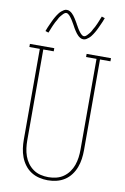

<svg xmlns="http://www.w3.org/2000/svg" viewBox="-104 -1020 707 1087"><g transform="rotate(10 250.0 -476.5)"><path d="M250 8Q225 8 200 2Q175 -4 154 -17.5Q133 -31 117.5 -51.5Q102 -72 93 -96Q84 -120 80.5 -145Q77 -170 77 -195V-717H17V-735H157V-717H97V-195Q97 -172 100 -149.5Q103 -127 110.5 -105.5Q118 -84 131.5 -65.5Q145 -47 163.5 -34Q182 -21 204.5 -15.5Q227 -10 250 -10Q273 -10 295.5 -15.5Q318 -21 336.5 -34Q355 -47 368.5 -65.5Q382 -84 389.5 -105.5Q397 -127 400 -149.5Q403 -172 403 -195V-717H343V-735H483V-717H423V-195Q423 -170 419.5 -145Q416 -120 407 -96Q398 -72 382.5 -51.5Q367 -31 346 -17.5Q325 -4 300 2Q275 8 250 8ZM310 -813Q301 -813 293.5 -817Q286 -821 280 -826.5Q274 -832 269 -838.5Q264 -845 259.5 -852Q255 -859 250.5 -866.5Q246 -874 242 -882Q239 -887 236.5 -891.5Q234 -896 231 -901Q228 -906 225.5 -910Q223 -914 220 -918Q217 -922 214 -926Q211 -930 207.5 -933.5Q204 -937 199.5 -940Q195 -943 190 -943Q185 -943 181 -940.5Q177 -938 174 -935Q171 -932 168 -928.5Q165 -925 161 -920.5Q157 -916 155.5 -913.5Q154 -911 152 -908Q150 -905 148.5 -901.5Q147 -898 145 -894.5Q143 -891 140.5 -887Q138 -883 136 -879Q134 -875 132 -870.5Q130 -866 127.5 -861Q125 -856 123 -850.5Q121 -845 118.5 -839.5Q116 -834 114 -828Q112 -822 109 -816L91 -822Q95 -834 99.5 -844Q104 -854 108 -863Q112 -872 116 -880.5Q120 -889 123.5 -896Q127 -903 131 -909.5Q135 -916 138.5 -921.5Q142 -927 147.5 -934Q153 -941 159.5 -946.5Q166 -952 173.5 -956.5Q181 -961 190 -961Q199 -961 206.5 -957Q214 -953 220 -947.5Q226 -942 231 -935.5Q236 -929 240.5 -922Q245 -915 249.5 -907.5Q254 -900 258 -893V-892Q261 -888 263.5 -883Q266 -878 269 -873Q272 -868 274.5 -864Q277 -860 280 -856Q283 -852 286 -848Q289 -844 292.5 -840.5Q296 -837 300.5 -834Q305 -831 310 -831Q315 -831 319 -833.5Q323 -836 326 -839Q329 -842 332 -845.5Q335 -849 339 -853.5Q343 -858 344.5 -860.5Q346 -863 348 -866Q350 -869 351.5 -872.5Q353 -876 355 -879.5Q357 -883 359.5 -887Q362 -891 364 -895Q366 -899 368 -903.5Q370 -908 372.5 -913Q375 -918 377 -923.5Q379 -929 381.5 -934.5Q384 -940 386 -946Q388 -952 391 -958L409 -952Q405 -940 400.5 -930Q396 -920 392 -911Q388 -902 384 -893.5Q380 -885 376.5 -878Q373 -871 369 -864.5Q365 -858 361.5 -852.5Q358 -847 352.5 -840Q347 -833 340.5 -827.5Q334 -822 326.5 -817.5Q319 -813 310 -813Z"/></g></svg>

Font: Iosevka Curly Slab Thin
Style: Regular
Weight: 100
Monospace: yes
Designer: Belleve Invis
Foundry: Belleve Invis
Version: Version 22.1.2; ttfautohint (v1.8.4)